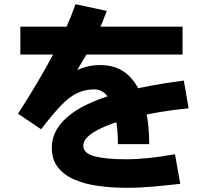

<svg xmlns="http://www.w3.org/2000/svg" viewBox="-20 -837 1040 915"><path d="M77 -577V-710H850V-577ZM691 -150H542Q542 -219 530.5 -278.5Q519 -338 494.5 -374.5Q470 -411 430 -411Q385 -411 348 -393.5Q311 -376 271 -334.5Q231 -293 176 -221L66 -295Q168 -454 234.5 -580Q301 -706 340 -817L489 -785Q452 -683 398.5 -589Q345 -495 287 -408.5Q229 -322 179 -244L108 -286Q199 -402 282 -464.5Q365 -527 457 -527Q540 -527 591.5 -478.5Q643 -430 667 -345Q691 -260 691 -150ZM814 -102 839 39Q778 46 712.5 52Q647 58 585 58Q510 58 444.5 48.5Q379 39 330.5 17Q282 -5 254.5 -41.5Q227 -78 227 -132Q227 -180 250.5 -220Q274 -260 317 -292.5Q360 -325 418.5 -350Q477 -375 547 -394Q617 -413 696 -428Q775 -443 856 -453L879 -321Q809 -314 745 -303.5Q681 -293 624.5 -279.5Q568 -266 523 -250.5Q478 -235 445 -217.5Q412 -200 394.5 -181.5Q377 -163 377 -143Q377 -106 431.5 -92Q486 -78 578 -78Q631 -78 689.5 -84Q748 -90 814 -102Z"/></svg>

Font: Murecho Thin
Style: Bold
Weight: 700
Version: Version 1.010